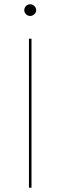

<svg xmlns="http://www.w3.org/2000/svg" viewBox="-20 -882 284 902"><path d="M128 0H116V-700H128ZM150 -834Q150 -823.5 141.2 -815.2Q132.5 -807 122 -807Q110.5 -807 102.2 -815.2Q94 -823.5 94 -834Q94 -845.5 102.2 -853.8Q110.5 -862 122 -862Q132.5 -862 141.2 -853.8Q150 -845.5 150 -834Z"/></svg>

Font: Lato 2
Style: Regular
Weight: 100
Designer: Lukasz Dziedzic with Adam Twardoch and Botio Nikoltchev
Foundry: tyPoland Lukasz Dziedzic
Version: Version 2.015; 2015-08-06; http://www.latofonts.com/